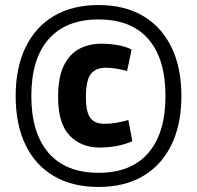

<svg xmlns="http://www.w3.org/2000/svg" viewBox="-20 -730 780 760"><path d="M370 -710Q474 -710 547 -666.5Q620 -623 659 -542.5Q698 -462 698 -350Q698 -238 659 -157.5Q620 -77 547 -33.5Q474 10 370 10Q266 10 192.5 -33.5Q119 -77 80.5 -157.5Q42 -238 42 -350Q42 -462 81 -542.5Q120 -623 193 -666.5Q266 -710 370 -710ZM370 -46Q500 -46 567.5 -125Q635 -204 635 -350Q635 -497 567.5 -575Q500 -653 370 -653Q241 -653 172.5 -575Q104 -497 104 -350Q104 -204 172 -125Q240 -46 370 -46ZM210 -346Q210 -424 232.5 -470Q255 -516 293.5 -536.5Q332 -557 382 -557Q414 -557 445.5 -551.5Q477 -546 501 -534L483 -449Q465 -454 442 -458Q419 -462 399 -462Q359 -462 339.5 -437Q320 -412 320 -345Q320 -288 337 -264Q354 -240 393 -240Q419 -240 443.5 -244.5Q468 -249 488 -255L504 -171Q477 -159 443.5 -152.5Q410 -146 375 -146Q301 -146 255.5 -193.5Q210 -241 210 -346Z"/></svg>

Font: Georama
Style: Bold
Weight: 700
Designer: Jean-Baptiste Levee
Foundry: Production Type
Version: Version 1.000